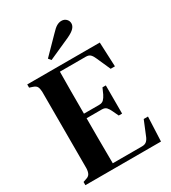

<svg xmlns="http://www.w3.org/2000/svg" viewBox="-209 -984 973 1091"><g transform="rotate(-30 277.0 -438.5)"><path d="M23 0V-21L43 -28Q61 -33 68 -45.5Q75 -58 76 -80V-583Q75 -604 69 -615.5Q63 -627 44 -633L23 -640V-661H499L506 -501H478L438 -591Q430 -610 420 -620.5Q410 -631 390 -631H220Q219 -569 219 -503.5Q219 -438 219 -356H318Q338 -356 348.5 -366.5Q359 -377 368 -395L385 -433H407V-248H385L367 -286Q359 -304 349 -315Q339 -326 319 -326H219Q219 -254 219 -202Q219 -150 219.5 -109.5Q220 -69 220 -30H412Q432 -30 443 -40.5Q454 -51 461 -70L498 -160H526L519 0ZM198 -729Q224 -755 250 -782Q276 -809 301 -834Q325 -860 340.5 -868.5Q356 -877 371 -877Q390 -877 402 -865Q414 -853 414 -836Q414 -820 400.5 -805.5Q387 -791 355 -776Q318 -760 283.5 -744Q249 -728 212 -712Z"/></g></svg>

Font: DM Serif Text
Style: Regular
Weight: 400
Designer: Colophon Foundry, Frank Grießhammer
Foundry: Colophon Foundry
Version: Version 5.200; ttfautohint (v1.8.3)